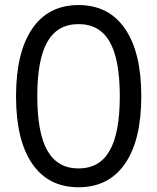

<svg xmlns="http://www.w3.org/2000/svg" viewBox="-20 -749 637 777"><path d="M485.8 -86.4Q419.9 8.8 297.9 8.8Q175.8 8.8 110.4 -86.4Q44.9 -181.6 44.9 -359.4Q44.9 -537.1 110.4 -632.8Q175.8 -728.5 297.9 -728.5Q419.9 -728.5 485.8 -632.8Q551.8 -537.1 551.8 -359.4Q551.8 -181.6 485.8 -86.4ZM130.9 -359.4Q130.9 -210.9 171.9 -139.2Q212.9 -67.4 297.9 -67.4Q382.8 -67.4 423.8 -139.2Q464.8 -210.9 464.8 -359.4Q464.8 -508.8 423.8 -580.1Q382.8 -651.4 297.9 -651.4Q212.9 -651.4 171.9 -580.1Q130.9 -508.8 130.9 -359.4Z"/></svg>

Font: Min Sans
Style: Regular
Weight: 400
Designer: Jinseong-Kim, NotoSansCJK, Nunito
Foundry: Jinseong-Kim
Version: Version 1.400;Glyphs 3.1.2 (3151)